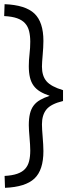

<svg xmlns="http://www.w3.org/2000/svg" viewBox="-20 -770 338 920"><path d="M118 -453Q118 -481 121.5 -511Q125 -541 125 -570Q125 -598 119.5 -620.5Q114 -643 100 -658.5Q86 -674 62 -682.5Q38 -691 0 -693L2 -750Q102 -746 145 -705Q188 -664 188 -574Q188 -559 187 -541.5Q186 -524 184.5 -507Q183 -490 182 -475Q181 -460 181 -451Q181 -406 203 -380.5Q225 -355 282 -338V-286Q224 -272 202.5 -245.5Q181 -219 181 -174Q181 -163 182 -147Q183 -131 184.5 -113Q186 -95 187 -77.5Q188 -60 188 -46Q188 45 145 85.5Q102 126 4 130L2 73Q39 71 63 62.5Q87 54 100.5 39Q114 24 119.5 2Q125 -20 125 -49Q125 -61 124 -77.5Q123 -94 121.5 -111Q120 -128 119 -143.5Q118 -159 118 -170Q118 -202 123.5 -225Q129 -248 141 -264Q153 -280 172 -291Q191 -302 218 -311Q191 -320 172 -331.5Q153 -343 141 -359.5Q129 -376 123.5 -399Q118 -422 118 -453Z"/></svg>

Font: Panefresco 250wt
Style: Regular
Weight: 300
Version: Version 1.000